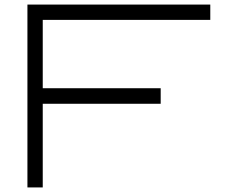

<svg xmlns="http://www.w3.org/2000/svg" viewBox="-20 -820 1040 840"><path d="M683 -800H900V-733H840H683H167V-434H683V-366H167V0H100V-733V-748V-800Z"/></svg>

Font: Dune Rise
Style: Regular
Weight: 400
Version: Version 001.000